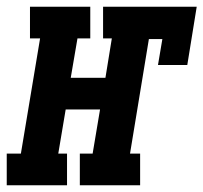

<svg xmlns="http://www.w3.org/2000/svg" viewBox="-63 -550 604 570"><path d="M-43 0V-94H-1L56 -436H26V-530H205V-436H167L147 -319H250L269 -436H243V-530H521L493 -357H406L419 -434H379L323 -94H353V0H174V-94H212L234 -225H132L110 -94H136V0Z"/></svg>

Font: Iosevka Curly Slab Oblique
Style: Bold
Weight: 700
Italic angle: -9°
Monospace: yes
Designer: Belleve Invis
Foundry: Belleve Invis
Version: Version 11.1.0; ttfautohint (v1.8.3)